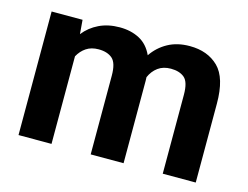

<svg xmlns="http://www.w3.org/2000/svg" viewBox="-79 -665 1025 793"><g transform="rotate(15 433.0 -269.0)"><path d="M282.7 -427.7Q251.5 -427.7 230 -413.3Q208.5 -398.9 195.3 -374.5V0H54.2V-528.3H186.5L191.4 -468.3Q217.3 -501 255.6 -519.5Q293.9 -538.1 343.8 -538.1Q391.6 -538.1 428.2 -518.8Q464.8 -499.5 484.4 -456.5Q509.8 -494.1 549.6 -516.1Q589.4 -538.1 643.1 -538.1Q719.7 -538.1 765.9 -492.7Q812 -447.3 812 -337.4V0H670.9V-337.4Q670.9 -392.1 649.7 -409.9Q628.4 -427.7 591.8 -427.7Q559.1 -427.7 536.9 -411.4Q514.6 -395 502.9 -367.7Q503.4 -360.4 503.4 -352.5V0H362.8V-336.9Q362.8 -390.6 341.6 -409.2Q320.3 -427.7 282.7 -427.7Z"/></g></svg>

Font: Vazirmatn UI FD
Style: Bold
Weight: 700
Designer: Saber Rastikerdar
Foundry: Saber Rastikerdar
Version: Version 33.003